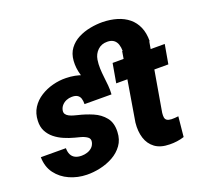

<svg xmlns="http://www.w3.org/2000/svg" viewBox="-139 -913 1130 1073"><g transform="rotate(-20 426.5 -376.0)"><path d="M483.9 -365.7H414.1Q404.3 -404.8 387.5 -446.3Q370.6 -487.8 358.4 -529.8Q346.2 -571.8 349.1 -613.3Q352.1 -655.8 373.8 -684.8Q395.5 -713.9 428.7 -731Q461.9 -748 500.5 -755.4Q539.1 -762.7 575.2 -762.2Q621.1 -761.2 659.9 -749.5Q698.7 -737.8 727.3 -714.4Q755.9 -690.9 771.2 -655.5Q786.6 -620.1 786.1 -571.8L625.5 -572.3Q625.5 -593.8 619.6 -611.3Q613.8 -628.9 599.6 -639.4Q585.4 -649.9 561.5 -649.9Q527.3 -650.4 504.6 -628.7Q481.9 -606.9 476.6 -574.2Q472.7 -548.8 473.6 -522.7Q474.6 -496.6 477.8 -470.5Q481 -444.3 483.4 -418.2Q485.8 -392.1 483.9 -365.7ZM859.9 -528.3 839.8 -414.1H529.8L549.8 -528.3ZM622.6 -572.3H783.7L714.8 -171.4Q712.9 -154.8 714.8 -143.8Q716.8 -132.8 725.3 -127Q733.9 -121.1 751.5 -120.1Q761.7 -119.6 772 -120.6Q782.2 -121.6 793 -122.6L781.2 -3.4Q760.3 3.4 738.5 6.3Q716.8 9.3 694.8 8.8Q640.6 8.3 608.2 -15.6Q575.7 -39.6 563 -80.1Q550.3 -120.6 555.7 -171.4ZM289.6 -151.9Q293.9 -171.9 278.3 -182.9Q262.7 -193.8 241.5 -199.5Q220.2 -205.1 207 -208.5Q177.2 -216.3 148.2 -228.8Q119.1 -241.2 95.7 -260Q72.3 -278.8 58.6 -304.9Q44.9 -331.1 46.4 -366.7Q47.9 -410.6 68.8 -443.4Q89.8 -476.1 123.5 -497.3Q157.2 -518.6 196.8 -528.8Q236.3 -539.1 275.4 -538.1Q329.6 -537.1 376.7 -518.6Q423.8 -500 453.4 -462.2Q482.9 -424.3 483.4 -365.2L323.7 -365.7Q324.2 -385.3 319.6 -399.4Q314.9 -413.6 302.7 -421.1Q290.5 -428.7 269.5 -428.2Q253.4 -428.2 238.3 -422.1Q223.1 -416 211.9 -404.1Q200.7 -392.1 197.3 -376Q194.3 -361.3 200.7 -352.1Q207 -342.8 218.8 -336.9Q230.5 -331.1 243.2 -327.4Q255.9 -323.7 266.1 -321.3Q310.5 -311 352.1 -293.2Q393.6 -275.4 419.7 -242.9Q445.8 -210.4 443.4 -157.2Q441.9 -111.8 418.7 -79.6Q395.5 -47.4 359.4 -27.3Q323.2 -7.3 281.7 1.7Q240.2 10.7 201.7 9.8Q147.9 8.8 100.6 -12.2Q53.2 -33.2 23.4 -73Q-6.3 -112.8 -7.3 -170.4L141.6 -169.9Q141.6 -147.5 149.2 -131.8Q156.7 -116.2 172.1 -108.2Q187.5 -100.1 210.9 -100.1Q228 -100.1 244.6 -105.5Q261.2 -110.8 273.2 -122.1Q285.2 -133.3 289.6 -151.9Z"/></g></svg>

Font: Roboto Black
Style: Italic
Weight: 900
Italic angle: -12°
Designer: Christian Robertson
Foundry: Google
Version: Version 3.0; 2020